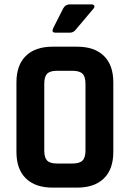

<svg xmlns="http://www.w3.org/2000/svg" viewBox="-20 -856 592 876"><path d="M298 -836H397Q407 -836 410 -830Q413 -824 406 -816L325 -720Q315 -707 299 -707H233Q213 -707 223 -728L268 -817Q278 -836 298 -836ZM240 -110H311Q343 -110 356.5 -123.5Q370 -137 370 -169V-474Q370 -506 356.5 -519.5Q343 -533 311 -533H240Q208 -533 195 -519.5Q182 -506 182 -474V-169Q182 -137 195 -123.5Q208 -110 240 -110ZM332 0H220Q141 0 98 -42Q55 -84 55 -163V-480Q55 -559 98 -601Q141 -643 220 -643H332Q411 -643 454 -601Q497 -559 497 -480V-163Q497 -84 454 -42Q411 0 332 0Z"/></svg>

Font: Rajdhani
Style: Bold
Weight: 700
Designer: Satya Rajpurohit, Jyotish Sonowal
Foundry: Indian Type Foundry
Version: Version 1.201 February 1, 2022